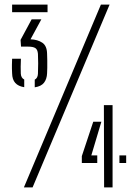

<svg xmlns="http://www.w3.org/2000/svg" viewBox="-20 -820 590 840"><path d="M132 -438V-471.5Q145 -478 146 -497Q147 -525 147 -543Q147 -561 146 -584.5Q144.5 -603 134.8 -609.5Q125 -616 103.5 -616H72L70 -645.5L118.5 -735.5H161L113.5 -648Q144.5 -647 165 -633.2Q185.5 -619.5 186 -584.5Q186.5 -573.5 186.8 -556.2Q187 -539 186.8 -523.2Q186.5 -507.5 186 -499.5Q185 -474 172.5 -458Q160 -442 132 -438ZM86 -438.5Q60 -442.5 46.8 -457.2Q33.5 -472 33 -499Q32.5 -512.5 32.2 -520.2Q32 -528 32.2 -536.8Q32.5 -545.5 33 -563H71.5Q70.5 -546.5 70.5 -528Q70.5 -509.5 71 -498Q72 -479 86 -472ZM33 -766.5V-800H188V-766.5ZM84.5 0 421.5 -800H459.5L122.5 0ZM338 -107V-137L388 -287.5H423.5L379.5 -140H405.5V-107ZM435.5 0 434.5 -360H472.5V0ZM502.5 -107V-140H532V-107Z"/></svg>

Font: Big Shoulders Stencil Text ExtraLight
Style: Regular
Weight: 250
Version: Version 2.001